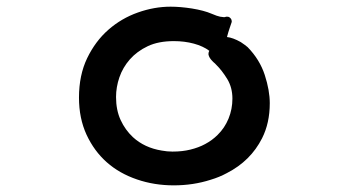

<svg xmlns="http://www.w3.org/2000/svg" viewBox="-20 -496 1040 572"><path d="M670.4 -431.6V-430.7Q668 -423.3 664.1 -412.1Q660.2 -400.9 656.2 -385.7Q673.8 -383.8 697.3 -370.6Q703.6 -366.7 709.5 -362.1Q715.3 -357.4 717.8 -355.5Q753.9 -318.4 768.8 -272.5Q783.7 -226.6 783.7 -188.5Q783.7 -129.4 760.7 -84Q726.6 -16.6 656.2 19.5Q633.8 31.7 607.4 39.6Q555.7 56.2 497.6 56.2Q439.5 56.2 388.2 38.6Q283.2 2.9 237.8 -94.7Q215.3 -143.6 215.3 -205.1Q215.3 -272 239.7 -322.8Q264.2 -373.5 303 -407.5Q341.8 -441.4 390.6 -458.7Q439.5 -476.1 488.3 -476.1Q517.1 -476.1 551.8 -470.7Q587.9 -464.8 610.4 -455.1Q627.4 -447.8 635.7 -446.3Q644 -444.8 647.5 -444.8L650.9 -445.3Q652.8 -446.3 655.8 -446.3Q660.6 -446.3 662.6 -445.1Q664.6 -443.8 665.8 -442.6Q667 -441.4 668 -440.2Q668.9 -439 669.4 -437.5Q670.4 -434.6 670.4 -431.6ZM601.1 -335.9Q601.1 -340.3 603.5 -344.7Q585.4 -358.4 557.6 -366Q529.8 -373.5 498 -373.5Q452.1 -373.5 420.2 -358.4Q388.2 -343.3 366.9 -319.1Q345.7 -294.9 335.7 -265.6Q325.7 -236.3 325.7 -207Q325.7 -168 339.4 -138.4Q353 -108.9 376 -87.4Q410.6 -55.7 461.9 -47.4Q478 -44.4 493.7 -44.4Q509.3 -44.4 522.2 -45.9Q535.2 -47.4 547.1 -50.3Q559.1 -53.2 570.3 -57.4Q581.5 -61.5 591.3 -66.9Q612.3 -78.1 628.4 -94.2Q649.4 -114.7 660.9 -142.8Q672.4 -170.9 672.4 -202.1Q672.4 -234.9 657.2 -260.3Q641.1 -286.6 623 -304.2Q621.1 -306.6 616.7 -310.1L612.8 -314Q603 -323.7 601.1 -333.5Q601.1 -335 601.1 -335.9Z"/></svg>

Font: Bakudai
Style: Medium
Weight: 500
Version: Version 1.48